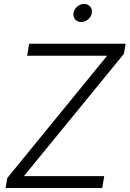

<svg xmlns="http://www.w3.org/2000/svg" viewBox="-20 -948 653 968"><path d="M8.3 0 16.6 -50.3 520 -667H116.7L127 -727.5H613.3L604.5 -676.3L100.6 -60.1H505.4L495.6 0ZM389.2 -836.9Q370.1 -836.9 358.9 -850.3Q347.7 -863.8 350.6 -882.3Q353.5 -901.4 369.4 -914.8Q385.3 -928.2 404.3 -928.2Q423.3 -928.2 434.6 -914.8Q445.8 -901.4 442.9 -882.3Q439.9 -863.8 424.1 -850.3Q408.2 -836.9 389.2 -836.9Z"/></svg>

Font: Inter 28pt Light
Style: Italic
Weight: 300
Italic angle: -9.3988°
Designer: Rasmus Andersson
Foundry: rsms
Version: Version 4.001;git-66647c0bb